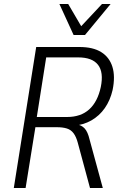

<svg xmlns="http://www.w3.org/2000/svg" viewBox="-20 -940 614 960"><path d="M49 0 161 -705H377Q445 -705 486 -679.5Q527 -654 542 -606Q557 -558 543 -490Q531 -438 504 -399.5Q477 -361 437 -338Q397 -315 345 -311L353 -319L363 -318Q387 -315 403 -298Q419 -281 428 -242L494 0H430L369 -226Q361 -256 348 -273.5Q335 -291 314.5 -297.5Q294 -304 263 -304H157L108 0ZM164 -355H315Q384 -355 426 -393Q468 -431 484 -505Q499 -579 470 -616Q441 -653 371 -653H211ZM348 -765 277 -920H321L386 -809L490 -920H533L405 -765Z"/></svg>

Font: Nunito Sans 10pt Condensed Light
Style: Italic
Weight: 300
Width: 3
Italic angle: -9°
Designer: Vernon Adams
Foundry: Vernon Adams
Version: Version 3.101;gftools[0.9.27]